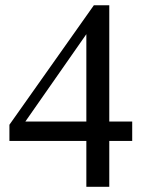

<svg xmlns="http://www.w3.org/2000/svg" viewBox="-20 -716 550 736"><path d="M311 -175.8H16.1V-237.8L339.8 -695.8H398.9V-250H486.8V-175.8H398.9V0H311ZM77.1 -250H311V-585Z"/></svg>

Font: Warasṭra
Style: Regular
Weight: 400
Designer: R.S. Wihananto
Foundry: R.S. Wihananto
Version: Version 2.0.1